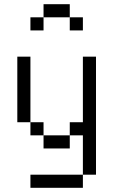

<svg xmlns="http://www.w3.org/2000/svg" viewBox="-20 -770 540 915"><path d="M375 -625V-687.5H312.5V-625ZM375 62.5H125V125H375ZM375 62.5H437.5V-500H375V-187.5H312.5V-125H187.5V-62.5H312.5V-125H375ZM187.5 -125V-187.5H125V-125ZM125 -187.5V-500H62.5V-187.5ZM187.5 -687.5H125V-625H187.5ZM187.5 -687.5H312.5V-750H187.5Z"/></svg>

Font: BFUnifontExMono
Style: Regular
Weight: 500
Version: Version 15.0.06